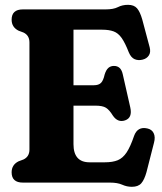

<svg xmlns="http://www.w3.org/2000/svg" viewBox="-20 -738 655 776"><path d="M27 -658.5Q27 -700 72.5 -700H406.5Q438.5 -700 456.5 -709.2Q474.5 -718.5 497.5 -718.5Q521.5 -718.5 533.8 -704.5Q546 -690.5 555 -659L585 -546.5Q590 -526.5 581.5 -513.8Q573 -501 556.5 -497Q539 -492.5 524.2 -498.8Q509.5 -505 500.5 -526.5Q485.5 -565 471.5 -584.8Q457.5 -604.5 439 -611.2Q420.5 -618 392.5 -618H277V-393.5H359.5Q378.5 -393.5 388 -402.8Q397.5 -412 403 -437Q409 -456 418.2 -463.8Q427.5 -471.5 440 -471.5Q468.5 -472 476 -438.5L506.5 -304Q516 -262 485.5 -251.5Q456 -241.5 436 -271Q422 -294 408.2 -302.5Q394.5 -311 365.5 -311H277V-155.5Q277 -82 342 -82H403.5Q435.5 -82 456 -90.5Q476.5 -99 491.8 -122Q507 -145 522 -189Q536 -227.5 575 -219Q594 -215 601.2 -199.5Q608.5 -184 602.5 -161.5L572 -42Q563.5 -11.5 551 2.8Q538.5 17 513 17Q492.5 17 473.8 8.5Q455 0 424 0H72.5Q27 0 27 -41.5Q27 -72 55 -86L75 -93.5Q99 -105 99 -133.5V-566.5Q99 -595 75 -606.5L55 -614Q27 -628 27 -658.5Z"/></svg>

Font: Fraunces 144pt S100
Style: Bold
Weight: 700
Version: Version 1.000; ttfautohint (v1.8.3)